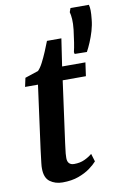

<svg xmlns="http://www.w3.org/2000/svg" viewBox="-93 -882 609 945"><g transform="rotate(-10 212.0 -409.0)"><path d="M187.5 -181Q185.5 -164 183.8 -151.2Q182 -138.5 181 -127.5Q180 -116.5 180 -105Q180 -87.5 188.5 -78.5Q197 -69.5 213.5 -69.5Q243 -69.5 265.2 -79.8Q287.5 -90 304 -104L316 -64.5Q303 -49.5 279.5 -32.2Q256 -15 221.8 -2.5Q187.5 10 142 10Q105 10 79 -9.2Q53 -28.5 53 -75Q53 -79.5 53.2 -85.8Q53.5 -92 54.8 -102.5Q56 -113 58 -129.2Q60 -145.5 63 -170L105.5 -485H41L50.5 -529L117 -551Q129.5 -563 142 -587.2Q154.5 -611.5 166.2 -639.2Q178 -667 186.5 -689.5H258.5L238 -552.5H354.5L345 -485H229ZM370.5 -601.5 309.5 -602.5 307.5 -612Q312.5 -632.5 316.5 -658.5Q320.5 -684.5 325 -720.5Q328.5 -751.5 327 -773.5Q325.5 -795.5 321.5 -809L328.5 -828.5H420.5Q424 -816 424.2 -799.5Q424.5 -783 421.5 -755.5Q419 -727.5 410.5 -698.8Q402 -670 391.2 -644.8Q380.5 -619.5 370.5 -601.5Z"/></g></svg>

Font: Merriweather 24pt SemiBold
Style: Italic
Weight: 600
Italic angle: -7.8°
Version: Version 2.101